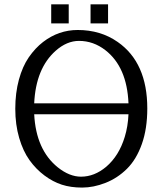

<svg xmlns="http://www.w3.org/2000/svg" viewBox="-20 -847 741 877"><path d="M49.8 0ZM66.4 -483.4Q83 -543.9 111.3 -585Q141.1 -627.9 176.8 -655.3Q248 -710 335 -710Q439.5 -710 517.6 -655.3Q652.8 -561 652.8 -351.6Q652.8 -258.8 627.9 -189Q603 -118.7 559.8 -75.9Q516.6 -33.2 461.9 -11.7Q407.2 9.8 355.2 9.8Q303.2 9.8 262.5 -3.4Q221.7 -16.6 183.1 -45.4Q144.5 -74.2 115 -115.2Q85.4 -156.2 67.6 -217Q49.8 -277.8 49.8 -350.1Q49.8 -422.4 66.4 -483.4ZM566.9 -325.2H136.2Q144.5 -162.6 244.1 -82.5Q297.4 -40 350.1 -40Q411.1 -40 464.8 -85Q523.4 -134.8 549.8 -221.7Q564.5 -269.5 566.9 -325.2ZM566.9 -375Q560.1 -541 461.4 -617.7Q406.7 -660.2 340.8 -660.2Q285.2 -660.2 234.4 -615.2Q143.6 -534.7 136.2 -375ZM473.6 -740.2ZM393.6 -827.1H473.6V-740.2H393.6ZM213.9 -827.1H293.9V-740.2H213.9Z"/></svg>

Font: Pfennig
Style: Medium
Weight: 500
Version: Version 20120410 ; ttfautohint (v0.8)